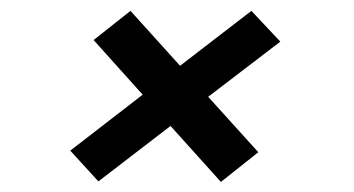

<svg xmlns="http://www.w3.org/2000/svg" viewBox="-20 -442 668 362"><path d="M165.5 -100 112.5 -158 249 -263.5 156.5 -366.5 226 -421.5 319.5 -318 454 -421.5 508.5 -363.5 372.5 -259.5 467 -155 396.5 -99 301.5 -204.5Z"/></svg>

Font: Epilogue SemiBold
Style: Italic
Weight: 600
Italic angle: -12°
Designer: Tyler Finck
Foundry: Etcetera Type Co
Version: Version 2.111; ttfautohint (v1.8.3)